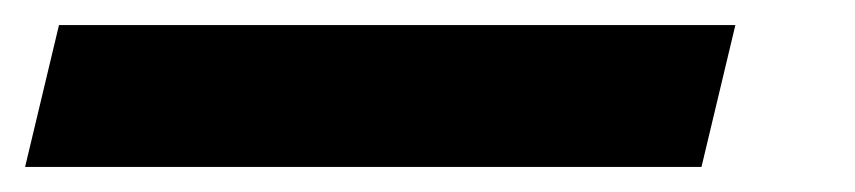

<svg xmlns="http://www.w3.org/2000/svg" viewBox="-122 57 681 153"><path d="M464 77 437 190H-102L-75 77Z"/></svg>

Font: Work Sans SemiBold
Style: Italic
Weight: 600
Italic angle: -13°
Designer: Wei Huang
Foundry: Wei Huang
Version: Version 2.012; ttfautohint (v1.8.3)